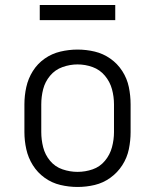

<svg xmlns="http://www.w3.org/2000/svg" viewBox="-20 -735 616 763"><path d="M288 8Q323 8 356.5 0Q390 -8 418.5 -28.5Q447 -49 466 -78.5Q485 -108 492 -142Q499 -176 499 -210V-320Q499 -355 492 -389Q485 -423 466 -452.5Q447 -482 418.5 -502Q390 -522 356.5 -530Q323 -538 288 -538Q254 -538 220 -530Q186 -522 157.5 -502Q129 -482 110.5 -452.5Q92 -423 84.5 -389Q77 -355 77 -320V-210Q77 -176 84.5 -142Q92 -108 110.5 -78.5Q129 -49 157.5 -28.5Q186 -8 220 0Q254 8 288 8ZM288 -52Q258 -52 228.5 -62Q199 -72 179 -96Q159 -120 151.5 -150Q144 -180 144 -210V-320Q144 -351 151.5 -380.5Q159 -410 179 -434Q199 -458 228.5 -468.5Q258 -479 288 -479Q319 -479 348 -468.5Q377 -458 397 -434Q417 -410 425 -380.5Q433 -351 433 -320V-210Q433 -180 425 -150Q417 -120 397 -96Q377 -72 348 -62Q319 -52 288 -52ZM138 -655H438V-715H138Z"/></svg>

Font: Iosevka Sparkle Light
Style: Regular
Weight: 300
Designer: Belleve Invis
Foundry: Belleve Invis
Version: Version 4.5.0; ttfautohint (v1.8.3)